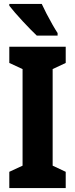

<svg xmlns="http://www.w3.org/2000/svg" viewBox="-20 -950 379 970"><path d="M312 0H27V-82L94 -113V-601L27 -632V-714H312V-632L246 -601V-113L312 -82ZM191 -930Q200 -910 215 -881Q230 -852 245.5 -825Q261 -798 271 -783V-770H166Q154 -781 134.5 -801Q115 -821 94 -843.5Q73 -866 55 -887Q37 -908 27 -921V-930Z"/></svg>

Font: Noto Sans Arabic ExtCond ExtBd
Style: Regular
Weight: 800
Width: 2
Designer: Monotype Design Team, Nadine Chahine, Nizar Qandah and Khaled Hosny
Foundry: Monotype Imaging Inc.
Version: Version 2.012; ttfautohint (v1.8.4.7-5d5b)